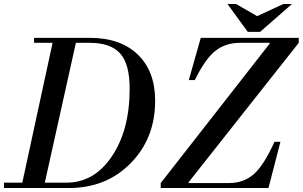

<svg xmlns="http://www.w3.org/2000/svg" viewBox="-34 -944 1520 964"><path d="M745 -438Q745 -250 622.5 -125Q500 0 312 0H-14V-27H78L230 -729H137V-754H416Q571 -754 658 -670Q745 -586 745 -438ZM416 -729H347L191 -27H300Q439 -27 528 -159.5Q617 -292 617 -498Q617 -623 569 -676Q521 -729 416 -729ZM773 0V-25L1320 -725V-729H1171Q1100 -729 1049 -690Q998 -651 944 -542H914L974 -754H1466V-729L913 -29V-25H1117Q1188 -25 1239 -68.5Q1290 -112 1344 -232H1374L1314 0ZM1389 -924H1432L1272 -784H1210L1108 -924H1151L1257 -863Z"/></svg>

Font: Libre Bodoni
Style: Italic
Weight: 400
Italic angle: -13°
Designer: Pablo Impallari, Rodrigo Fuenzalida
Foundry: Pablo Impallari, Rodrigo Fuenzalida
Version: Version 1.001